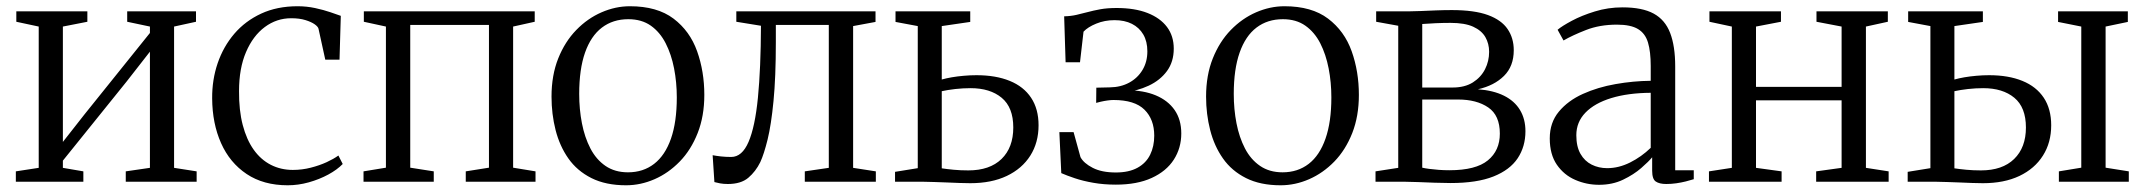

<svg xmlns="http://www.w3.org/2000/svg" viewBox="-20 -568 6702 600"><path d="M29.5 0V-32.5L101 -43.5V-485L31 -500V-532.5H253V-500L176.5 -485V-124.5L244 -210.5L448.5 -465V-485L377.5 -500V-532.5H592.5V-500L524 -485V-43.5L594.5 -32.5V0H373V-32.5L448.5 -43.5V-406.5L375.5 -313L176.5 -66V-43.5L240.5 -32.5V0Z M879 11Q803.5 11 750.8 -24.2Q698 -59.5 670.8 -120.8Q643.5 -182 643 -260.5Q642.5 -318.5 660.2 -370.5Q678 -422.5 712.2 -462.5Q746.5 -502.5 796.2 -525.5Q846 -548.5 910 -548.5Q938 -548.5 964.8 -542.8Q991.5 -537 1012.5 -529.8Q1033.5 -522.5 1045 -518.5L1041 -381.5H996.5L975.5 -477.5Q974.5 -484 963.8 -491.8Q953 -499.5 934.5 -505.2Q916 -511 890 -511Q844.5 -511 807.5 -483.5Q770.5 -456 748.8 -405.2Q727 -354.5 727 -283.5Q726.5 -223.5 738.5 -177.5Q750.5 -131.5 772.8 -100.2Q795 -69 826.2 -53Q857.5 -37 895 -37Q924 -37 951.2 -44Q978.5 -51 1000.8 -61.2Q1023 -71.5 1037.5 -82L1051 -55.5Q1033.5 -37.5 1005.8 -22.5Q978 -7.5 945 1.8Q912 11 879 11Z M1116 0V-32.5L1186 -44V-485L1117 -500V-532.5H1651V-500L1583.5 -485V-44L1653.5 -32.5V0H1435.5V-32.5L1508 -44V-490H1262V-44L1335.5 -32.5V0Z M1703.5 -266Q1703.5 -333 1724.5 -385.5Q1745.5 -438 1780.8 -474.2Q1816 -510.5 1859.8 -529.5Q1903.5 -548.5 1948.5 -548.5Q2033.5 -548.5 2084.8 -509.8Q2136 -471 2158.5 -407.8Q2181 -344.5 2181 -271.5Q2181 -205 2160.2 -152.2Q2139.5 -99.5 2104.2 -63.2Q2069 -27 2025.5 -8Q1982 11 1936.5 11Q1873 11 1828.2 -11.5Q1783.5 -34 1756.2 -72.8Q1729 -111.5 1716.2 -161.5Q1703.5 -211.5 1703.5 -266ZM1942.5 -29.5Q1990 -29.5 2024.2 -56Q2058.5 -82.5 2076.8 -134.8Q2095 -187 2095 -263.5Q2095 -310.5 2086.5 -354.2Q2078 -398 2060.2 -432.8Q2042.5 -467.5 2013.8 -487.8Q1985 -508 1943.5 -508Q1895.5 -508 1861 -481.8Q1826.5 -455.5 1808.2 -403.5Q1790 -351.5 1790 -274.5Q1790 -226.5 1798.5 -182.8Q1807 -139 1825 -104.2Q1843 -69.5 1872.2 -49.5Q1901.5 -29.5 1942.5 -29.5Z M2254.5 7Q2241 7 2230.2 5Q2219.5 3 2212.5 1L2207 -83Q2217 -81 2232.5 -79.2Q2248 -77.5 2265 -77.5Q2299 -77.5 2319.2 -124.5Q2339.5 -171.5 2348.5 -262.8Q2357.5 -354 2358 -487.5L2281 -500V-532.5H2716V-499.5L2646 -486.5V-43.5L2717 -32.5V0H2495V-32.5L2570 -43.5V-490H2404.5V-436.5Q2404.5 -326.5 2397.2 -252.2Q2390 -178 2378.8 -132.2Q2367.5 -86.5 2356 -61.5Q2341.5 -32 2318.5 -12.5Q2295.5 7 2254.5 7Z M2777 0V-31L2848 -42.5V-486.5L2778.5 -499.5V-532.5H3012V-499.5L2923 -486.5V-319.5Q2937 -323.5 2954.5 -326.5Q2972 -329.5 2991.8 -331.2Q3011.5 -333 3031.5 -333Q3092 -333 3135.5 -315.2Q3179 -297.5 3202.2 -262.5Q3225.5 -227.5 3225.5 -176.5Q3225.5 -122.5 3199.8 -81.8Q3174 -41 3126.2 -18.2Q3078.5 4.5 3012 4.5Q2998 4.5 2978.8 3.8Q2959.5 3 2939 2.2Q2918.5 1.5 2899.8 0.8Q2881 0 2867.5 0ZM3006 -35.5Q3073 -35.5 3109.8 -71.2Q3146.5 -107 3146.5 -169.5Q3146.5 -232.5 3110.2 -262.5Q3074 -292.5 3013 -292.5Q2989.5 -292.5 2965.2 -289.8Q2941 -287 2923 -283V-42Q2939 -39.5 2960.5 -37.5Q2982 -35.5 3006 -35.5Z M3467 9Q3429 9 3396.5 3.2Q3364 -2.5 3338.8 -11Q3313.5 -19.5 3296.5 -27L3290.5 -155H3335L3356.5 -77Q3366.5 -58 3394.8 -43.5Q3423 -29 3467 -29Q3508 -29 3534.8 -43.8Q3561.5 -58.5 3574.2 -84.5Q3587 -110.5 3587 -144Q3587 -195 3556.5 -225.2Q3526 -255.5 3459.5 -255.5Q3451.5 -255.5 3440.8 -254Q3430 -252.5 3420.2 -250.2Q3410.5 -248 3405.5 -246.5L3406 -294L3448.5 -295Q3482.5 -295.5 3508.8 -309.8Q3535 -324 3550.2 -349.2Q3565.5 -374.5 3565.5 -407.5Q3565.5 -438.5 3552.8 -460.2Q3540 -482 3517.2 -493.5Q3494.5 -505 3463 -505Q3432 -505 3405.8 -494.2Q3379.5 -483.5 3366 -469L3355 -373.5H3310L3305.5 -517Q3326.5 -517.5 3343.8 -521.5Q3361 -525.5 3378.8 -530.2Q3396.5 -535 3418.2 -539Q3440 -543 3469.5 -543Q3526 -543 3565.8 -527.5Q3605.5 -512 3626.8 -483.8Q3648 -455.5 3648 -416Q3648 -375 3626.8 -346Q3605.5 -317 3569.5 -300.2Q3533.5 -283.5 3490 -278.5L3500.5 -286Q3553.5 -286 3591.8 -270Q3630 -254 3650.8 -224Q3671.5 -194 3671.5 -151Q3671.5 -105.5 3648.2 -69.2Q3625 -33 3579.2 -12Q3533.5 9 3467 9Z M3749 -266Q3749 -333 3770 -385.5Q3791 -438 3826.2 -474.2Q3861.5 -510.5 3905.2 -529.5Q3949 -548.5 3994 -548.5Q4079 -548.5 4130.2 -509.8Q4181.5 -471 4204 -407.8Q4226.5 -344.5 4226.5 -271.5Q4226.5 -205 4205.8 -152.2Q4185 -99.5 4149.8 -63.2Q4114.5 -27 4071 -8Q4027.5 11 3982 11Q3918.5 11 3873.8 -11.5Q3829 -34 3801.8 -72.8Q3774.5 -111.5 3761.8 -161.5Q3749 -211.5 3749 -266ZM3988 -29.5Q4035.5 -29.5 4069.8 -56Q4104 -82.5 4122.2 -134.8Q4140.5 -187 4140.5 -263.5Q4140.5 -310.5 4132 -354.2Q4123.5 -398 4105.8 -432.8Q4088 -467.5 4059.2 -487.8Q4030.5 -508 3989 -508Q3941 -508 3906.5 -481.8Q3872 -455.5 3853.8 -403.5Q3835.5 -351.5 3835.5 -274.5Q3835.5 -226.5 3844 -182.8Q3852.5 -139 3870.5 -104.2Q3888.5 -69.5 3917.8 -49.5Q3947 -29.5 3988 -29.5Z M4513 4Q4491 4 4463.5 3Q4436 2 4411.5 1Q4387 0 4372.5 0H4278.5V-32.5L4349.5 -43.5V-487.5L4280.5 -500V-532.5H4380.5Q4396.5 -532.5 4419 -533.5Q4441.5 -534.5 4467 -535.5Q4492.5 -536.5 4517 -536.5Q4587.5 -536.5 4629.8 -521Q4672 -505.5 4691.2 -477.2Q4710.5 -449 4710.5 -411Q4710.5 -361 4680 -330.8Q4649.5 -300.5 4598.5 -289Q4646.5 -285.5 4679.8 -269Q4713 -252.5 4730 -224.2Q4747 -196 4747 -158Q4747 -110 4722.8 -73.5Q4698.5 -37 4647 -16.5Q4595.5 4 4513 4ZM4509.5 -36Q4592 -36 4629.5 -66.8Q4667 -97.5 4667 -150.5Q4667 -207.5 4630.8 -232.2Q4594.5 -257 4536.5 -257H4424.5V-44Q4433 -42 4446.5 -40.2Q4460 -38.5 4476.2 -37.2Q4492.5 -36 4509.5 -36ZM4424.5 -294.5H4519.5Q4557.5 -294.5 4582.8 -310.5Q4608 -326.5 4620.8 -351.8Q4633.5 -377 4633.5 -406Q4633.5 -431.5 4621.8 -452Q4610 -472.5 4583.8 -484.5Q4557.5 -496.5 4513 -496.5Q4490 -496.5 4466.8 -495.5Q4443.5 -494.5 4424.5 -493Z M4977 9.5Q4938 9.5 4902.8 -5.8Q4867.5 -21 4845.2 -53.2Q4823 -85.5 4823 -135.5Q4823 -185 4851.5 -219.2Q4880 -253.5 4926.5 -274.5Q4973 -295.5 5028.5 -305.2Q5084 -315 5138.5 -315.5V-361.5Q5138.5 -406.5 5130 -435Q5121.5 -463.5 5098.8 -477.2Q5076 -491 5033 -491Q4979 -491 4936.2 -474.2Q4893.5 -457.5 4866 -441.5L4847.5 -475Q4861 -486.5 4891.8 -503Q4922.5 -519.5 4963.8 -532.2Q5005 -545 5050.5 -545Q5112 -545 5147.8 -525.5Q5183.5 -506 5199.2 -465Q5215 -424 5215 -360.5V-36H5273V-8Q5262 -4.5 5248 -1Q5234 2.5 5218.2 4.8Q5202.5 7 5187 7Q5165.5 7 5154.2 -0.8Q5143 -8.5 5143 -34.5V-76.5Q5132.5 -63.5 5109 -43Q5085.5 -22.5 5052.2 -6.5Q5019 9.5 4977 9.5ZM5002.5 -42.5Q5038.5 -42.5 5074 -60.2Q5109.5 -78 5138.5 -106V-278Q5067.5 -277.5 5015.2 -261.5Q4963 -245.5 4934.5 -216Q4906 -186.5 4906 -145.5Q4906 -110 4919 -87.2Q4932 -64.5 4954 -53.5Q4976 -42.5 5002.5 -42.5Z M5320.5 0V-32.5L5392 -43.5V-485L5322 -500V-532.5H5545.5V-500L5467.5 -485V-296.5H5735V-485L5656.5 -500V-532.5H5879.5V-500L5811 -485V-43.5L5882 -32.5V0H5655.5V-32.5L5735 -43.5V-254.5H5467.5V-43.5L5547.5 -32.5V0Z M6414 0V-32.5L6484 -44V-485L6411.5 -499.5V-532.5H6629.5V-499.5L6560 -485V-44L6632.5 -32.5V0ZM5941.5 0V-31L6012.5 -42.5V-486.5L5943 -499.5V-532.5H6176.5V-499.5L6087.5 -486.5V-319.5Q6101.5 -323.5 6119 -326.5Q6136.5 -329.5 6156.2 -331.2Q6176 -333 6196 -333Q6256.5 -333 6300 -315.2Q6343.5 -297.5 6366.8 -262.5Q6390 -227.5 6390 -176.5Q6390 -122.5 6364.2 -81.8Q6338.5 -41 6290.8 -18.2Q6243 4.5 6176.5 4.5Q6162.5 4.5 6143.2 3.8Q6124 3 6103.5 2.2Q6083 1.5 6064.2 0.8Q6045.5 0 6032 0ZM6170.5 -35.5Q6237.5 -35.5 6274.2 -71.2Q6311 -107 6311 -169.5Q6311 -232.5 6274.8 -262.5Q6238.5 -292.5 6177.5 -292.5Q6154 -292.5 6129.8 -289.8Q6105.5 -287 6087.5 -283V-42Q6103.5 -39.5 6125 -37.5Q6146.5 -35.5 6170.5 -35.5Z"/></svg>

Font: Merriweather 72pt Light
Style: Regular
Weight: 300
Version: Version 2.100